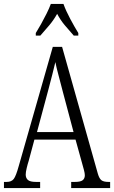

<svg xmlns="http://www.w3.org/2000/svg" viewBox="-20 -951 577 971"><path d="M0 0V-31H14Q38 -31 49.5 -46Q61 -61 75 -112L247 -714H294L475 -72Q482 -48 493 -39.5Q504 -31 529 -31H537V0H340V-31H359Q387 -31 398 -39.5Q409 -48 409 -65Q409 -74 404.5 -91.5Q400 -109 395 -126L362 -245H154L125 -137Q120 -122 115 -101Q110 -80 110 -68Q110 -51 121 -41Q132 -31 162 -31H183V0ZM167 -283H352L298 -486Q285 -537 275 -574Q265 -611 260 -637Q254 -610 244.5 -574Q235 -538 225 -499ZM161 -784Q173 -803 187.5 -829Q202 -855 215.5 -882Q229 -909 237 -931H301Q313 -897 335.5 -855Q358 -813 376 -784V-771H353Q329 -798 307.5 -823.5Q286 -849 269 -881Q251 -849 229.5 -823.5Q208 -798 184 -771H161Z"/></svg>

Font: Noto Serif Tamil ExtraCondensed Light
Style: Regular
Weight: 300
Width: 2
Designer: Indian Type Foundry, Tom Grace, and the Monotype Design Team
Foundry: Monotype Imaging Inc.
Version: Version 2.004; ttfautohint (v1.8.4.7-5d5b)